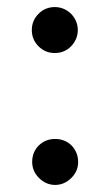

<svg xmlns="http://www.w3.org/2000/svg" viewBox="-20 -521 311 543"><path d="M135 -371Q162 -371 181 -390Q200 -410 200 -436Q200 -462 181 -482Q161 -501 135 -501Q108 -501 89 -482Q70 -463 70 -436Q70 -409 89 -390Q108 -371 135 -371ZM136 2Q162 2 182 -18Q201 -37 201 -63Q201 -90 182 -110Q163 -128 136 -128Q109 -128 90 -110Q71 -91 71 -63Q71 -37 90 -18Q110 2 136 2Z"/></svg>

Font: Unageo
Style: Medium
Weight: 500
Designer: Richard Sepsi
Foundry: Richard Sepsi
Version: Version 2.000